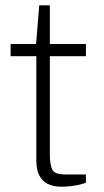

<svg xmlns="http://www.w3.org/2000/svg" viewBox="-20 -692 394 724"><path d="M211 12Q181 12 160 1.5Q139 -9 128 -31Q117 -53 117 -87V-480H20V-526H116L128 -672H168V-526H304V-480H168V-111Q168 -71 177 -52.5Q186 -34 228 -34H304V-3Q291 2 274.5 5.5Q258 9 241.5 10.5Q225 12 211 12Z"/></svg>

Font: Archivo Expanded Thin
Style: Regular
Weight: 250
Width: 7
Designer: Hector Gatti
Foundry: Omnibus-Type
Version: Version 2.001